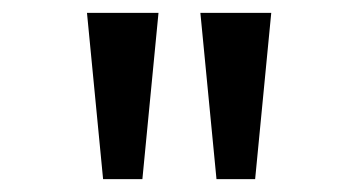

<svg xmlns="http://www.w3.org/2000/svg" viewBox="-20 -749 542 298"><path d="M140 -471 115 -729H226L201 -471ZM316 -471 291 -729H401L376 -471Z"/></svg>

Font: hin115
Style: Book
Weight: 400
Designer: Jelle Bosma - Monotype Design Team
Foundry: Monotype Imaging Inc.
Version: Version 2.003